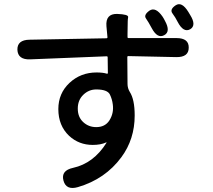

<svg xmlns="http://www.w3.org/2000/svg" viewBox="-20 -848 1040 938"><path d="M361 66Q303 83 290 34Q277 -15 337 -28Q437 -50 500 -150Q503 -154 498 -152Q472 -140 433 -140Q366 -140 318 -184Q265 -234 265 -315Q265 -392 319.5 -443Q374 -494 452 -494Q483 -494 502 -488Q507 -487 507 -492L506 -568Q506 -573 501 -573L127 -558Q67 -556 65 -605Q64 -653 124 -654L500 -661Q505 -661 505 -666L500 -720Q495 -781 552 -780Q608 -778 606 -764.5Q604 -751 604 -743Q604 -713 603 -683V-667Q603 -662 608 -662H842Q903 -662 902 -615Q902 -568 841 -569L607 -574Q602 -574 602 -569L603 -438Q603 -417 614 -399Q638 -362 638 -284Q638 -168 573 -80Q494 27 361 66ZM450 -227Q493 -227 514 -259Q537 -295 531 -338Q528 -363 517 -386Q505 -411 450 -411Q414 -411 387 -385Q360 -359 360 -317.5Q360 -276 386.5 -251.5Q413 -227 450 -227ZM909 -705Q876 -687 848 -741Q837 -763 822.5 -782.5Q808 -802 838 -822Q868 -842 900 -790L909 -775Q941 -724 909 -705ZM782 -676Q749 -658 721 -711Q705 -741 693 -758Q681 -775 710 -796Q740 -816 774 -767Q780 -758 786 -746Q815 -693 782 -676Z"/></svg>

Font: Resource Han Rounded CN Medium
Style: Regular
Weight: 500
Designer: Cyano Hao (round all glyphs); Ryoko NISHIZUKA 西塚涼子 (kana, bopomofo & ideographs); Paul D. Hunt (Latin, Greek & Cyrillic)
Foundry: Cyano Hao
Version: 0.990